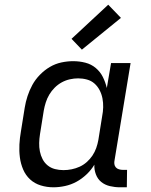

<svg xmlns="http://www.w3.org/2000/svg" viewBox="-20 -788 640 816"><path d="M207 8Q179 8 153 0Q127 -8 108 -25.5Q89 -43 78.5 -67.5Q68 -92 64.5 -119Q61 -146 62.5 -174Q64 -202 69 -230L85 -330Q89 -355 97 -379.5Q105 -404 117.5 -427Q130 -450 149.5 -470Q169 -490 192 -503.5Q215 -517 240.5 -522.5Q266 -528 291 -528Q318 -528 343 -521.5Q368 -515 387 -499Q406 -483 417 -461Q428 -439 434 -414L452 -520H535L467 -108Q465 -99 466 -91Q467 -83 472 -77Q477 -71 485.5 -68.5Q494 -66 503 -66H520L519 8H490Q468 8 447 3Q426 -2 410.5 -14.5Q395 -27 387.5 -47Q380 -67 381 -88Q368 -66 348 -47Q328 -28 305 -15.5Q282 -3 256.5 2.5Q231 8 207 8ZM250 -65Q267 -65 284.5 -68.5Q302 -72 318.5 -79.5Q335 -87 349 -99.5Q363 -112 373 -127Q383 -142 389 -159Q395 -176 398 -193L414 -293Q418 -313 418.5 -332Q419 -351 415.5 -369.5Q412 -388 403.5 -404.5Q395 -421 381.5 -433Q368 -445 349.5 -450Q331 -455 312 -455Q295 -455 277 -451Q259 -447 242.5 -438Q226 -429 212.5 -415.5Q199 -402 189.5 -386Q180 -370 174.5 -352.5Q169 -335 166 -318L150 -218Q147 -199 146.5 -180.5Q146 -162 149.5 -144.5Q153 -127 161 -111.5Q169 -96 182.5 -85Q196 -74 213.5 -69.5Q231 -65 250 -65ZM328 -577 284 -623 440 -768 494 -712Z"/></svg>

Font: Iosevka Etoile
Style: Italic
Weight: 400
Italic angle: -9°
Designer: Belleve Invis
Foundry: Belleve Invis
Version: Version 22.1.2; ttfautohint (v1.8.4)